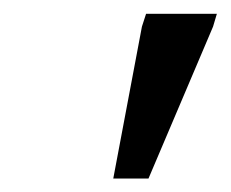

<svg xmlns="http://www.w3.org/2000/svg" viewBox="-20 -724 334 278"><path d="M144 -465.5 185.5 -685.5 191.5 -704H294L288.5 -685.5L195 -465.5Z"/></svg>

Font: Newsreader 7pt
Style: Italic
Weight: 400
Italic angle: -17°
Designer: Hugues Gentile
Foundry: Production Type
Version: Version 1.003